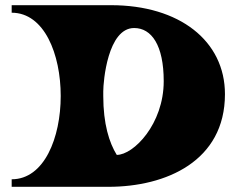

<svg xmlns="http://www.w3.org/2000/svg" viewBox="-20 -720 912 740"><path d="M398 0C620 0 847 -99 847 -357C847 -563 671 -700 408 -700H25V-671C151 -671 214 -511 214 -350C214 -190 151 -29 25 -29V0ZM378 -368C378 -406 395 -612 497 -612C564 -612 611 -546 611 -407C611 -242 495 -123 430 -123C401 -170 378 -242 378 -350Z"/></svg>

Font: Ouroboros
Style: Regular
Weight: 400
Designer: Ariel Martín Pérez
Foundry: Velvetyne Type Foundry
Version: Version 2.001;hotconv 1.0.109;makeotfexe 2.5.65596